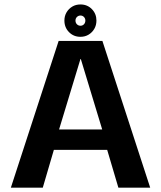

<svg xmlns="http://www.w3.org/2000/svg" viewBox="-20 -864 742 884"><path d="M30 0H177L228 -174H473.5L525 0H671.5L451.5 -675.5H250ZM252 -268 350.5 -592.5H352L450.5 -268ZM350.5 -694.5Q371.5 -694.5 388 -704.5Q404.5 -714.5 414.2 -731.2Q424 -748 424 -769.5Q424 -800.5 403 -822Q382 -843.5 350.5 -843.5Q329 -843.5 312.5 -833.5Q296 -823.5 286.2 -806.8Q276.5 -790 276.5 -769.5Q276.5 -737.5 297.8 -716Q319 -694.5 350.5 -694.5ZM350.5 -745.5Q341 -745.5 334.2 -752.2Q327.5 -759 327.5 -769.5Q327.5 -779 334.2 -785.8Q341 -792.5 350.5 -792.5Q360 -792.5 366.5 -785.8Q373 -779 373 -769.5Q373 -759 366.5 -752.2Q360 -745.5 350.5 -745.5Z"/></svg>

Font: Anybody UltraCondensed Thin SemiBold
Style: Regular
Weight: 600
Version: Version 1.111